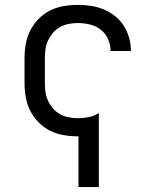

<svg xmlns="http://www.w3.org/2000/svg" viewBox="-20 -548 640 783"><path d="M300 215V8Q299 8 298.5 8Q298 8 298 8Q268 8 239 3Q210 -2 184 -15Q158 -28 137 -49.5Q116 -71 103 -97Q90 -123 85 -152Q80 -181 80 -210V-310Q80 -339 85 -368Q90 -397 103 -423Q116 -449 137 -470.5Q158 -492 184 -505Q210 -518 239 -523Q268 -528 298 -528Q325 -528 351.5 -524Q378 -520 403 -509.5Q428 -499 449.5 -482Q471 -465 485 -442.5Q499 -420 506.5 -393.5Q514 -367 514 -340Q514 -340 514 -340Q514 -340 514 -340Q514 -340 514 -340Q514 -340 514 -340H431Q431 -340 431 -340Q431 -340 431 -340Q431 -365 420.5 -388.5Q410 -412 391 -427Q372 -442 347 -448Q322 -454 298 -454Q279 -454 260.5 -450.5Q242 -447 225.5 -438Q209 -429 196.5 -414.5Q184 -400 176 -383Q168 -366 165.5 -347.5Q163 -329 163 -310V-210Q163 -191 165.5 -172.5Q168 -154 176 -137Q184 -120 196.5 -105.5Q209 -91 225.5 -82Q242 -73 260.5 -69.5Q279 -66 298 -66Q320 -66 342 -70.5Q364 -75 383 -87V215Z"/></svg>

Font: Zed Mono Extended
Style: Regular
Weight: 400
Width: 7
Monospace: yes
Designer: Belleve Invis
Foundry: Belleve Invis
Version: Version 1.0.0; ttfautohint (v1.8.4)